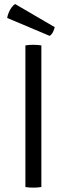

<svg xmlns="http://www.w3.org/2000/svg" viewBox="-20 -902 322 926"><path d="M102.5 -683Q110 -684.5 120 -685.2Q130 -686 140 -686Q151 -686 161 -685.2Q171 -684.5 179.5 -683V0Q171 1.5 161 2.2Q151 3 140 3Q130 3 120 2.2Q110 1.5 102.5 0ZM53 -882.5Q43.5 -876.5 35.8 -866Q28 -855.5 22.5 -842.2Q17 -829 14.5 -815.5L219.5 -729Q230 -736 235.8 -748.2Q241.5 -760.5 244 -771Z"/></svg>

Font: Signika
Style: Regular
Weight: 300
Designer: Anna Giedry
Foundry: Anna Giedry
Version: Version 2.000